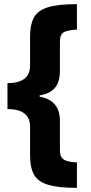

<svg xmlns="http://www.w3.org/2000/svg" viewBox="-20 -741 439 926"><path d="M351 165Q264 165 214.5 151Q165 137 145 103Q125 69 125 7V-130Q125 -215 16 -215V-340Q125 -340 125 -425V-565Q125 -621 143 -655.5Q161 -690 209.5 -705.5Q258 -721 351 -721V-598Q314 -597 291.5 -587.5Q269 -578 269 -540V-399Q269 -346 245 -317.5Q221 -289 171 -281V-275Q269 -257 269 -159V-16Q269 17 288.5 29Q308 41 351 42Z"/></svg>

Font: Noto Sans Bengali Condensed ExtraBold
Style: Regular
Weight: 800
Width: 3
Designer: Joana Ranito - Universal Thirst; Jelle Bosma - Monotype Design Team
Foundry: Universal Thirst ehf.
Version: Version 3.000; ttfautohint (v1.8.4.7-5d5b)